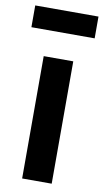

<svg xmlns="http://www.w3.org/2000/svg" viewBox="-113 -798 454 840"><g transform="rotate(10 114.5 -378.0)"><path d="M48.5 -543.5H179.8V0H48.5ZM-26.5 -755.5H254.5V-658.8H-26.5Z"/></g></svg>

Font: Trafiko Sans Variable
Style: Regular
Weight: 400
Designer: Gumpita Rahayu / Trafiko
Foundry: Tokotype / Trafiko
Version: Version 0.001;FEAKit 1.0